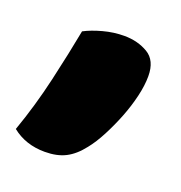

<svg xmlns="http://www.w3.org/2000/svg" viewBox="-78 -238 389 413"><g transform="rotate(20 116.5 -31.5)"><path d="M149 73Q132 95 112.5 105Q93 115 65 115Q21 115 -10 90Q12 28 27 -37.5Q42 -103 52 -156Q69 -165 93 -171.5Q117 -178 141 -178Q172 -178 195.5 -164Q219 -150 219 -114Q219 -93 213 -67.5Q207 -42 197 -16.5Q187 9 174.5 33Q162 57 149 73Z"/></g></svg>

Font: Baloo Tammudu 2 ExtraBold
Style: Regular
Weight: 800
Designer: Maithili Shingre, Omkar Shende and Ek Type
Foundry: Ek Type
Version: Version 1.640;hotconv 1.0.111;makeotfexe 2.5.65597; ttfautoh